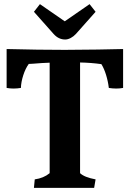

<svg xmlns="http://www.w3.org/2000/svg" viewBox="-20 -908 627 928"><path d="M220 -71V-605Q185 -604 139 -600L119 -599Q103 -577 92.5 -544.5Q82 -512 81 -483Q63 -480 45 -480Q29 -480 12 -483V-671Q166 -667 293 -667Q369 -667 452.5 -668.5Q536 -670 575 -671V-483Q559 -480 542 -480Q524 -480 506 -483Q502 -516 492.5 -546.5Q483 -577 470 -598Q420 -605 367 -606V-71Q388 -51 442 -41L435 0H144L148 -41Q191 -47 220 -71ZM239 -744 144 -851 173 -888 293 -805 413 -888 442 -851 347 -744Q336 -732 322 -724.5Q308 -717 295 -717Q263 -717 239 -744Z"/></svg>

Font: Caladea
Style: Bold
Weight: 700
Designer: Carolina Giovagnoli and Andres Torresi
Foundry: Carolina Giovagnoli & Andres Torresi
Version: Version 1.001